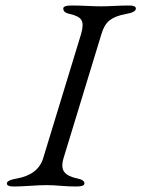

<svg xmlns="http://www.w3.org/2000/svg" viewBox="-20 -673 514 698"><path d="M275 -550Q285 -585 276 -600Q267 -615 234 -622Q210 -627 210 -642Q210 -653 240 -653Q266 -653 296.5 -651.5Q327 -650 348 -650Q367 -650 395.5 -651.5Q424 -653 450 -653Q474 -653 474 -642Q474 -628 437 -622Q399 -615 379 -599.5Q359 -584 349 -550L211 -98Q201 -64 214 -47.5Q227 -31 262 -24Q287 -19 287 -6Q287 5 257 5Q231 5 200.5 2.5Q170 0 149 0Q126 0 90 2.5Q54 5 29 5Q5 5 5 -6Q5 -18 41 -24Q119 -38 137 -98Z"/></svg>

Font: EB Garamond 12
Style: Italic
Weight: 400
Italic angle: -17°
Version: Version 0.016; ttfautohint (v1.8.4)